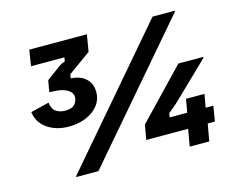

<svg xmlns="http://www.w3.org/2000/svg" viewBox="-92 -786 1135 923"><g transform="rotate(-15 475.0 -325.0)"><path d="M210.8 -243.3Q147.5 -243.3 103.3 -273.8Q59.2 -304.2 52.5 -357.5L144.2 -380Q148.3 -346.7 167.5 -334.2Q186.7 -321.7 212.5 -321.7Q248.3 -321.7 261.2 -339.2Q274.2 -356.7 274.2 -371.7Q274.2 -395.8 250.4 -410Q226.7 -424.2 190.8 -425.8L160.8 -427.5L170.8 -485L224.2 -524.2Q242.5 -538.3 250.8 -542.9Q259.2 -547.5 270.8 -550.8L274.2 -570.8H108.3L120.8 -650H407.5L393.3 -565.8L280.8 -485L277.5 -465Q325.8 -462.5 352.5 -437.1Q379.2 -411.7 379.2 -370.8Q379.2 -331.7 355.8 -302.9Q332.5 -274.2 294.6 -258.8Q256.7 -243.3 210.8 -243.3ZM180.8 0V-4.2L734.2 -650H844.2V-645L290.8 0ZM551.7 -85 564.2 -158.3 795.8 -400H919.2V-395L745 -226.7Q729.2 -211.7 720 -204.6Q710.8 -197.5 691.7 -180.8L688.3 -160.8H775.8L787.5 -226.7H879.2L867.5 -160.8H905.8L893.3 -85H857.5L842.5 0H745L760 -85Z"/></g></svg>

Font: Familjen Grotesk GF
Style: Bold Italic
Weight: 700
Designer: Anders Wikstroem, Jonas Baeckman, Matilda Gysing, Kristian Moeller
Foundry: Familjen STHML AB
Version: Version 2.000; Beta; Release 4; Build 6